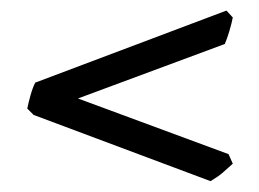

<svg xmlns="http://www.w3.org/2000/svg" viewBox="-20 -459 478 354"><path d="M409.2 -426.8Q407.2 -416 402.8 -401.4Q398.4 -386.7 394.5 -377.9L42 -247.1L30.3 -258.8Q32.2 -268.6 36.1 -282.7Q40 -296.9 44.9 -306.6L397.5 -439.5ZM409.2 -157.2Q398.4 -147.5 390.6 -140.6Q382.8 -133.8 368.2 -125L42 -247.1L30.3 -258.8Q32.2 -268.6 36.1 -282.7Q40 -296.9 44.9 -306.6L401.4 -174.8Z"/></svg>

Font: Podda
Style: Regular
Weight: 400
Designer: Md. Tanbin Islam Siyam
Foundry: Tanbin Islam Siyam
Version: Version 0.258